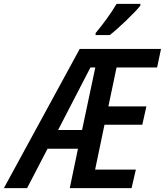

<svg xmlns="http://www.w3.org/2000/svg" viewBox="-81 -965 846 985"><path d="M409 -785H482C525 -818 611 -900 639 -936V-945H517C490 -899 448 -841 410 -796ZM217 -298 383 -619H408L340 -298ZM-61 0H58L163 -202H319L277 0H594L616 -95H407L455 -325H649L670 -419H475L517 -619H725L745 -714H328Z"/></svg>

Font: Noto Sans Display SemiCondensed Medium
Style: Italic
Weight: 500
Width: 4
Italic angle: -12°
Designer: Monotype Design Team
Foundry: Monotype Imaging Inc.
Version: Version 1.900